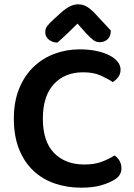

<svg xmlns="http://www.w3.org/2000/svg" viewBox="-20 -851 619 887"><path d="M537 -529Q537 -509 526 -494.5Q515 -480 501 -472Q475 -489 443 -503Q411 -517 364 -517Q279 -517 228.5 -462Q178 -407 178 -303Q178 -197 230 -144Q282 -91 370 -91Q416 -91 449.5 -103.5Q483 -116 509 -133Q523 -124 532 -108.5Q541 -93 541 -73Q541 -56 532 -42Q523 -28 502 -17Q482 -5 445.5 5.5Q409 16 355 16Q289 16 232.5 -3.5Q176 -23 134 -62.5Q92 -102 68 -162Q44 -222 44 -303Q44 -381 68 -440.5Q92 -500 133.5 -540.5Q175 -581 230.5 -602Q286 -623 348 -623Q391 -623 426 -615.5Q461 -608 486 -595Q511 -582 524 -565Q537 -548 537 -529ZM338 -742Q318 -722 294 -699Q270 -676 245 -654Q221 -655 205 -668.5Q189 -682 189 -702Q189 -719 198 -730.5Q207 -742 225 -759L269 -799Q308 -831 340 -831Q361 -831 377 -822.5Q393 -814 411 -797L492 -710Q492 -684 477.5 -670Q463 -656 440 -656Q424 -656 411 -666Q398 -676 378 -697Z"/></svg>

Font: Baloo Tammudu 2 SemiBold
Style: Regular
Weight: 600
Designer: Maithili Shingre, Omkar Shende and Ek Type
Foundry: Ek Type
Version: Version 1.640;hotconv 1.0.111;makeotfexe 2.5.65597; ttfautoh